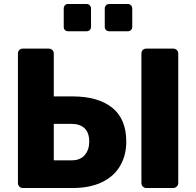

<svg xmlns="http://www.w3.org/2000/svg" viewBox="-20 -944 984 964"><path d="M95 0Q84 0 77 -7.5Q70 -15 70 -25V-675Q70 -686 77 -693Q84 -700 95 -700H224Q235 -700 242.5 -693Q250 -686 250 -675V-460H344Q472 -460 543 -403.5Q614 -347 614 -233Q614 -164 583 -111Q552 -58 491.5 -29Q431 0 344 0ZM250 -139H340Q383 -139 405.5 -165.5Q428 -192 428 -233Q428 -278 404.5 -300Q381 -322 340 -322H250ZM715 0Q704 0 697 -7.5Q690 -15 690 -25V-675Q690 -686 697 -693Q704 -700 715 -700H849Q860 -700 867.5 -693Q875 -686 875 -675V-25Q875 -15 867.5 -7.5Q860 0 849 0ZM529 -787Q519 -787 512.5 -793Q506 -799 506 -810V-901Q506 -911 512.5 -917.5Q519 -924 529 -924H621Q631 -924 637.5 -917.5Q644 -911 644 -901V-810Q644 -799 637.5 -793Q631 -787 621 -787ZM322 -787Q312 -787 306 -793Q300 -799 300 -810V-901Q300 -911 306 -917.5Q312 -924 322 -924H414Q424 -924 430.5 -917.5Q437 -911 437 -901V-810Q437 -799 430.5 -793Q424 -787 414 -787Z"/></svg>

Font: Rubik
Style: Bold
Weight: 700
Designer: Hubert and Fischer
Foundry: Hubert and Fischer
Version: Version 2.300;gftools[0.9.30]